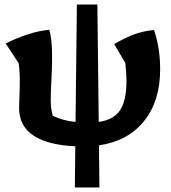

<svg xmlns="http://www.w3.org/2000/svg" viewBox="-20 -633 751 844"><path d="M309 191 311 10Q192 5 128 -36.5Q64 -78 64 -159Q64 -175 65.5 -210Q67 -245 67 -277Q67 -324 62 -355L5 -442Q113 -495 197 -502Q203 -480 206 -452Q209 -424 209 -382Q209 -332 206 -281.5Q203 -231 203 -193Q203 -173 205 -158.5Q207 -144 212 -124Q258 -102 312 -97L318 -613H408L414 -97Q479 -106 507.5 -148Q536 -190 536 -279Q536 -305 531 -356L482 -439Q531 -468 571.5 -482.5Q612 -497 657 -501Q684 -423 684 -328Q684 -189 613.5 -101Q543 -13 415 6L417 191Z"/></svg>

Font: Piazzolla
Style: Bold
Weight: 700
Designer: Juan Pablo del Peral
Foundry: Huerta Tipografica
Version: Version 1.330